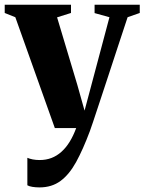

<svg xmlns="http://www.w3.org/2000/svg" viewBox="-29 -543 612 814"><path d="M138.5 251.5Q122 251.5 108.2 249.2Q94.5 247 87 242.5V126Q95.5 130 109.5 132.8Q123.5 135.5 139 135.5Q166 135.5 189 126.8Q212 118 231.5 100.5Q251 83 266.5 57.8Q282 32.5 294 0H203.5L36 -470L-9 -488V-523H272V-488L213 -469.5L299 -182.5L329.5 -74L357 -177L435 -470L372 -487.5V-523H563.5V-488L512 -470Q492.5 -411 471.2 -346.5Q450 -282 430 -221Q410 -160 393.2 -109.5Q376.5 -59 365.5 -26Q354.5 7 352 13Q323 90.5 293.8 143.8Q264.5 197 227.5 224.2Q190.5 251.5 138.5 251.5Z"/></svg>

Font: Merriweather 96pt ExtraBold
Style: Regular
Weight: 800
Version: Version 2.100